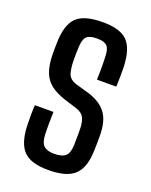

<svg xmlns="http://www.w3.org/2000/svg" viewBox="-120 -675 591 749"><g transform="rotate(20 175.0 -300.5)"><path d="M172.5 7.5Q100 7.5 69.8 -24Q39.5 -55.5 37 -128Q36.5 -147 36.5 -170.8Q36.5 -194.5 38 -212.5H115Q114 -184 114 -160.8Q114 -137.5 114.5 -120Q116 -86 129.5 -73Q143 -60 172.5 -60Q206 -60 220 -73Q234 -86 235 -120Q235 -134 235.2 -143Q235.5 -152 235.5 -160.5Q235.5 -169 235.5 -181.5Q235 -213.5 226.8 -230.8Q218.5 -248 195 -256L142 -272.5Q105 -284.5 81.5 -302.2Q58 -320 47 -348.5Q36 -377 35 -421Q34.5 -434 35 -445.5Q35.5 -457 35.5 -470Q36.5 -544 67.5 -575.8Q98.5 -607.5 177 -607.5Q250.5 -607.5 280 -576.5Q309.5 -545.5 312.5 -473.5Q313 -455 312.8 -431.2Q312.5 -407.5 311.5 -389H231.5Q232 -403.5 232.2 -421.2Q232.5 -439 232.2 -455.2Q232 -471.5 231.5 -482.5Q231 -515.5 219.2 -527.8Q207.5 -540 177 -540Q146 -540 134 -527.8Q122 -515.5 121 -482.5Q120.5 -467 120 -456.2Q119.5 -445.5 120 -427.5Q120.5 -395 127.2 -374.2Q134 -353.5 161.5 -344.5L210.5 -330.5Q264 -316 290.5 -283.2Q317 -250.5 317 -186Q317 -172 316.8 -156Q316.5 -140 316 -126Q314.5 -55 282.2 -23.8Q250 7.5 172.5 7.5Z"/></g></svg>

Font: Big Shoulders Display Thin SemiBold
Style: Regular
Weight: 600
Version: Version 2.002